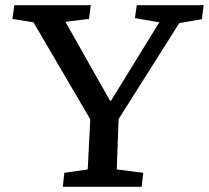

<svg xmlns="http://www.w3.org/2000/svg" viewBox="-20 -720 805 740"><path d="M404 -332H408L594 -634L500 -650L507 -700H765L758 -646L671 -631L437 -261L430 -67L532 -54L526 0H222L228 -54L318 -67L328 -260L109 -634L28 -647L35 -700H330L323 -647L232 -636Z"/></svg>

Font: Literata 7pt Medium
Style: Italic
Weight: 500
Italic angle: -2°
Designer: Latin by Veronika Burian and Jose Scaglione. Greek by Irene Vlachou. Cyrillic by Vera Evstafieva
Foundry: TypeTogether
Version: Version 3.002